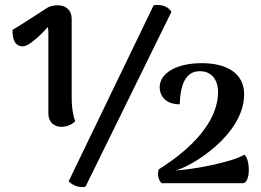

<svg xmlns="http://www.w3.org/2000/svg" viewBox="-20 -731 1040 766"><path d="M593 -710 254 -8C272 11 296 18 321 14L664 -684C649 -708 620 -714 593 -710ZM225 -225C253 -225 272 -239 280 -247C268 -281 266 -315 266 -340V-657C266 -691 242 -710 210 -710C195 -710 181 -706 172 -702C153 -690 35 -613 30 -612C30 -606 26 -546 71 -546C96 -546 144 -593 171 -623C173 -613 173 -605 173 -595V-277C173 -244 196 -225 225 -225ZM625 0H949C980 -1 979 -94 955 -114C910 -85 750 -54 679 -51C736 -62 954 -190 954 -355C954 -441 881 -479 785 -479C682 -479 617 -438 617 -383C617 -357 632 -315 697 -315C699 -371 710 -447 777 -447C829 -447 850 -406 850 -365C850 -202 653 -81 613 -55C606 -31 614 -10 625 0Z"/></svg>

Font: Arima Koshi ExtraBold
Style: Regular
Weight: 800
Designer: Joana Correia and Natanael Gama
Foundry: NDISCOVER
Version: Version 1.019;PS 001.019;hotconv 1.0.88;makeotf.lib2.5.64775